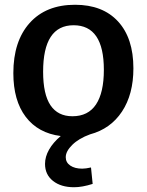

<svg xmlns="http://www.w3.org/2000/svg" viewBox="-20 -563 616 806"><path d="M256 97Q256 119 275 132Q294 145 325 145Q340 145 362 140L369 209Q325 223 291 223Q236 223 202.5 196.5Q169 170 169 125Q169 95 186 65Q203 35 235 8Q140 -4 88 -72.5Q36 -141 36 -256Q36 -390 104.5 -466.5Q173 -543 295 -543Q411 -543 475.5 -473Q540 -403 540 -276Q540 -167 492 -94.5Q444 -22 358 1Q311 18 283.5 45Q256 72 256 97ZM284 -75Q350 -75 383 -124.5Q416 -174 416 -270Q416 -457 289 -457Q161 -457 161 -262Q161 -167 192 -121Q223 -75 284 -75Z"/></svg>

Font: Bitter Pro SemiBold
Style: Regular
Weight: 600
Designer: Sol Matas, and Bitter project Authors
Foundry: Sol Matas
Version: Version 1.010